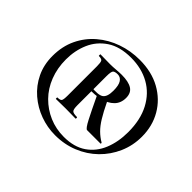

<svg xmlns="http://www.w3.org/2000/svg" viewBox="-127 -929 995 995"><g transform="rotate(45 370.0 -431.5)"><path d="M364 -138Q307 -138 253.5 -157.5Q200 -177 157 -214Q114 -251 89 -303Q64 -355 64 -419Q64 -490 91 -546.5Q118 -603 165 -643Q212 -683 272 -704Q332 -725 398 -725Q486 -725 551 -689Q616 -653 652 -591Q688 -529 688 -451Q688 -386 663 -329Q638 -272 594 -229Q550 -186 491 -162Q432 -138 364 -138ZM234 -274Q233 -274 233 -279.5Q233 -285 234 -285Q255 -285 260 -292.5Q265 -300 265 -330V-545Q265 -572 260 -580.5Q255 -589 234 -589Q233 -589 233 -595Q233 -601 234 -601Q249 -601 268.5 -600.5Q288 -600 305 -600Q324 -600 347.5 -602Q371 -604 387 -604Q437 -604 462.5 -588Q488 -572 488 -535Q488 -497 464 -473Q440 -449 400.5 -439.5Q361 -430 316 -433V-449Q375 -442 395 -456Q415 -470 415 -515Q415 -555 403 -573Q391 -591 371 -591Q352 -591 344 -584.5Q336 -578 336 -543V-330Q336 -300 343.5 -292.5Q351 -285 378 -285Q380 -285 380 -279.5Q380 -274 378 -274Q363 -274 345.5 -274.5Q328 -275 305 -275Q288 -275 267 -274.5Q246 -274 234 -274ZM402 -164Q477 -164 525.5 -197.5Q574 -231 597.5 -288.5Q621 -346 621 -418Q621 -508 587.5 -571.5Q554 -635 495 -668Q436 -701 359 -701Q277 -701 225.5 -666.5Q174 -632 150 -576.5Q126 -521 126 -456Q126 -392 147 -338Q168 -284 206 -245.5Q244 -207 294 -185.5Q344 -164 402 -164ZM463 -274Q453 -274 430 -318.5Q407 -363 372 -437L432 -451Q456 -401 476 -368.5Q496 -336 516.5 -316Q537 -296 561 -282Q563 -281 563 -277.5Q563 -274 561 -274Q524 -274 499 -274Q474 -274 463 -274Z"/></g></svg>

Font: Cormorant Garamond Light
Style: Regular
Weight: 300
Designer: Christian Thalmann (Catharsis Fonts)
Foundry: Catharsis Fonts
Version: Version 4.001